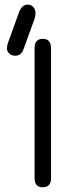

<svg xmlns="http://www.w3.org/2000/svg" viewBox="-20 -794 320 821"><path d="M98.6 -774.4Q113.3 -774.4 122.6 -763.7Q131.8 -752.9 131.8 -740.2Q131.8 -727.5 128.9 -716.8L81.1 -585Q71.3 -555.7 44.9 -555.7Q30.3 -555.7 20 -564.9Q9.8 -574.2 9.8 -585.9Q9.8 -597.7 13.7 -609.4L61.5 -742.2Q74.2 -774.4 98.6 -774.4ZM198.2 -32.2Q198.2 6.8 163.1 6.8Q127.9 6.8 127.9 -32.2V-587.9Q127.9 -627.9 163.1 -627.9Q198.2 -627.9 198.2 -587.9Z"/></svg>

Font: Jura
Style: DemiBold
Weight: 600
Version: Version 2.5